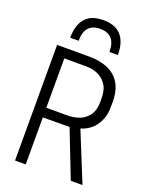

<svg xmlns="http://www.w3.org/2000/svg" viewBox="-184 -1123 952 1217"><g transform="rotate(20 292.0 -514.0)"><path d="M529 0H450L326 -318Q308 -317 146 -317V0H74V-780H290Q362 -780 415.5 -757.5Q469 -735 499 -686Q529 -637 529 -558Q529 -524 527.5 -501.5Q526 -479 519 -457Q488 -361 394 -332ZM292 -382Q324 -382 361.5 -393.5Q399 -405 427 -439Q455 -473 455 -541Q455 -608 439 -637Q396 -715 292 -715H146V-382ZM458 -851H401Q401 -969 297 -969Q193 -969 193 -851H136Q136 -902 151.5 -942Q167 -982 202.5 -1005Q238 -1028 297 -1028Q457 -1028 458 -851Z"/></g></svg>

Font: Tanohe Sans
Style: Regular
Weight: 400
Designer: Village Type and Design LLC & Cristiano Sobral
Foundry: Cooper Hewitt Smithsonian Design Museum
Version: Version 1.00;September 29, 2021;FontCreator 13.0.0.2655 64-b